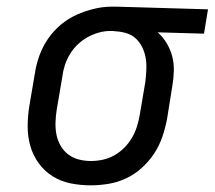

<svg xmlns="http://www.w3.org/2000/svg" viewBox="-20 -548 644 576"><path d="M252 8Q221 8 191.5 2Q162 -4 137.5 -19.5Q113 -35 96 -58.5Q79 -82 71 -110Q63 -138 63 -168.5Q63 -199 68 -230L85 -330Q89 -356 98.5 -382Q108 -408 124 -431.5Q140 -455 162 -473.5Q184 -492 209.5 -503.5Q235 -515 262 -521.5Q289 -528 315 -528Q319 -528 323 -528Q327 -528 331 -528L604 -520L592 -447L453 -451Q469 -437 480 -418.5Q491 -400 496.5 -379.5Q502 -359 501.5 -336Q501 -313 497 -290L481 -190Q476 -164 467 -137.5Q458 -111 442.5 -87.5Q427 -64 405.5 -44.5Q384 -25 358.5 -13Q333 -1 305.5 3.5Q278 8 252 8ZM253 -65Q271 -65 289 -69Q307 -73 323 -82Q339 -91 352.5 -104.5Q366 -118 375.5 -134Q385 -150 390.5 -167.5Q396 -185 399 -202L416 -302Q418 -320 419 -337.5Q420 -355 417.5 -371.5Q415 -388 408 -403.5Q401 -419 389.5 -430.5Q378 -442 362 -447.5Q346 -453 328 -454L319 -455Q317 -455 314.5 -455Q312 -455 310 -455Q293 -455 275.5 -450Q258 -445 242 -436Q226 -427 212.5 -414Q199 -401 189.5 -385Q180 -369 174.5 -352Q169 -335 167 -318L150 -218Q147 -199 146.5 -180Q146 -161 149.5 -143.5Q153 -126 162 -110.5Q171 -95 185 -84.5Q199 -74 216.5 -69.5Q234 -65 253 -65Z"/></svg>

Font: Iosevka Etoile Oblique
Style: Regular
Weight: 400
Italic angle: -9°
Designer: Belleve Invis
Foundry: Belleve Invis
Version: Version 15.5.2; ttfautohint (v1.8.4)